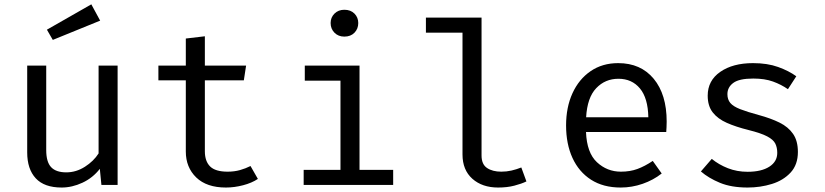

<svg xmlns="http://www.w3.org/2000/svg" viewBox="-20 -837 3732 869"><path d="M189.2 -540V-157.4Q189.2 -104.1 211.3 -80.5Q233.3 -56.9 280 -56.9Q324.6 -56.9 364.4 -82.3Q404.1 -107.7 426.2 -142.6V-540H512.3V0H439L431.8 -72.8Q400 -31.8 353.1 -10Q306.2 11.8 259 11.8Q180.5 11.8 141.8 -30Q103.1 -71.8 103.1 -147.2V-540ZM393.3 -817.4 433.3 -743.6 219 -656.4 192.3 -702.6Z M1147.2 -27.2Q1119.5 -8.7 1080 1.5Q1040.5 11.8 1002.6 11.8Q915.4 11.8 868.2 -33.8Q821 -79.5 821 -151.3V-473.3H696.9V-540H821V-662.6L907.2 -672.8V-540H1093.8L1083.6 -473.3H907.2V-152.3Q907.2 -107.2 931 -83.6Q954.9 -60 1010.3 -60Q1040.5 -60 1066.2 -67.2Q1091.8 -74.4 1113.8 -85.6Z M1538.5 -792.8Q1567.2 -792.8 1584.4 -775.4Q1601.5 -757.9 1601.5 -732.8Q1601.5 -706.7 1584.4 -689Q1567.2 -671.3 1538.5 -671.3Q1511.3 -671.3 1493.8 -689Q1476.4 -706.7 1476.4 -732.8Q1476.4 -757.9 1493.8 -775.4Q1511.3 -792.8 1538.5 -792.8ZM1607.2 -540V-68.2H1759.5V0H1354.4V-68.2H1521V-471.8H1359.5V-540Z M2159.5 -757.4V-133.3Q2159.5 -93.3 2184.4 -76.7Q2209.2 -60 2248.7 -60Q2272.8 -60 2295.1 -65.1Q2317.4 -70.3 2339.5 -79L2362.6 -15.9Q2340.5 -5.1 2307.9 3.3Q2275.4 11.8 2234.4 11.8Q2162.6 11.8 2117.9 -27.9Q2073.3 -67.7 2073.3 -137.9V-689.2H1907.7V-757.4Z M2632.3 -239.5Q2635.9 -145.6 2681.8 -102.8Q2727.7 -60 2790.3 -60Q2831.8 -60 2865.1 -72.3Q2898.5 -84.6 2934.4 -108.7L2974.9 -51.8Q2937.4 -22.1 2888.7 -5.1Q2840 11.8 2789.2 11.8Q2710.3 11.8 2655.1 -23.6Q2600 -59 2571 -122.3Q2542.1 -185.6 2542.1 -269.2Q2542.1 -351.3 2571 -414.9Q2600 -478.5 2653.1 -514.9Q2706.2 -551.3 2777.9 -551.3Q2880 -551.3 2938.7 -480.5Q2997.4 -409.7 2997.4 -286.7Q2997.4 -272.8 2996.7 -260.5Q2995.9 -248.2 2995.4 -239.5ZM2779 -480.5Q2719 -480.5 2678.5 -437.9Q2637.9 -395.4 2632.8 -306.2H2914.4Q2912.8 -392.8 2876.4 -436.7Q2840 -480.5 2779 -480.5Z M3363.6 -59.5Q3426.2 -59.5 3462.1 -82.6Q3497.9 -105.6 3497.9 -145.1Q3497.9 -169.2 3489 -187.2Q3480 -205.1 3452.3 -219.7Q3424.6 -234.4 3367.2 -248.7Q3311.3 -262.6 3270 -280.8Q3228.7 -299 3205.9 -328.2Q3183.1 -357.4 3183.1 -404.1Q3183.1 -472.3 3240 -511.8Q3296.9 -551.3 3388.2 -551.3Q3453.3 -551.3 3501.8 -533.8Q3550.3 -516.4 3584.1 -491.8L3546.2 -433.3Q3515.9 -454.4 3478.7 -467.9Q3441.5 -481.5 3389.2 -481.5Q3325.6 -481.5 3299 -461.8Q3272.3 -442.1 3272.3 -410.8Q3272.3 -386.7 3285.4 -371Q3298.5 -355.4 3329.7 -343.1Q3361 -330.8 3415.9 -315.9Q3468.7 -301.5 3508.2 -282.1Q3547.7 -262.6 3569.5 -231Q3591.3 -199.5 3591.3 -149.2Q3591.3 -91.8 3558.5 -56.2Q3525.6 -20.5 3473.6 -4.4Q3421.5 11.8 3363.6 11.8Q3290.3 11.8 3238.7 -9.5Q3187.2 -30.8 3152.3 -61L3201.5 -117.9Q3233.3 -91.8 3274.6 -75.6Q3315.9 -59.5 3363.6 -59.5Z"/></svg>

Font: FiraCode Nerd Font Mono
Style: Regular
Weight: 400
Monospace: yes
Designer: Carrois Corporate, Edenspiekermann AG, Nikita Prokopov
Foundry: Carrois Corporate, Edenspiekermann AG, Nikita Prokopov
Version: Version 6.002;Nerd Fonts 3.4.0